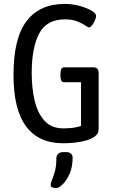

<svg xmlns="http://www.w3.org/2000/svg" viewBox="-20 -726 592 981"><path d="M302 6Q178 6 113.5 -80Q49 -166 49 -344Q49 -531 116 -618.5Q183 -706 311 -706Q349 -706 386 -696Q423 -686 447 -672Q471 -658 471 -644Q471 -636 465 -622Q459 -608 450.5 -597Q442 -586 435 -586Q430 -586 415.5 -596Q401 -606 375.5 -616.5Q350 -627 312 -627Q218 -627 180 -554.5Q142 -482 142 -353Q142 -276 157 -212Q172 -148 207.5 -109Q243 -70 305 -70Q340 -70 367 -75.5Q394 -81 410 -90L394 -49V-306H309Q289 -306 289 -336V-352Q289 -382 309 -382H457Q484 -382 484 -352V-66Q484 -45 467 -31Q450 -17 422.5 -9Q395 -1 363.5 2.5Q332 6 302 6ZM267 235Q259 235 249 232Q239 229 239 220Q239 208 246.5 191Q254 174 261 147.5Q268 121 268 83Q268 69 277 60Q286 51 306 51H316Q333 51 342 58.5Q351 66 351 79Q351 127 335.5 162Q320 197 300 216Q280 235 267 235Z"/></svg>

Font: Asap Condensed VF Beta
Style: Regular
Weight: 400
Designer: Pablo Cosgaya
Foundry: Omnibus-Type
Version: Version 1.008